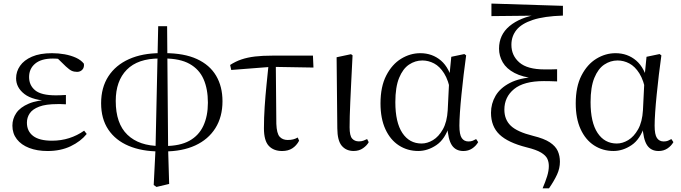

<svg xmlns="http://www.w3.org/2000/svg" viewBox="-20 -827 3794 1070"><path d="M245.3 14.6Q187 14.6 142.7 -2.5Q98.3 -19.6 73.7 -51.5Q49.1 -83.4 49.1 -126.7Q49.1 -165.3 70.9 -197.3Q92.7 -229.3 140.5 -249.5Q188.3 -269.8 265.7 -271.6V-263.4Q162.9 -266.8 116.3 -302.9Q69.7 -339 69.7 -390.7Q69.7 -428.3 91.7 -460Q113.6 -491.8 158.1 -511.2Q202.6 -530.6 269.8 -530.6Q305.9 -530.6 340.4 -524.4Q375 -518.1 403.3 -505.3Q431.6 -492.4 447.6 -471.9Q450.2 -450.8 438.8 -438.7Q427.5 -426.5 409.6 -426.5Q392.7 -426.5 379.7 -432.4Q366.7 -438.4 346.9 -456.8L289.6 -512.6L345.7 -511.5L355 -491.9Q329.4 -496.3 311.7 -498.5Q294.1 -500.7 274.7 -500.7Q210 -500.7 176 -472.4Q142.1 -444.1 142.1 -397.6Q142.1 -351.6 176 -323.6Q209.8 -295.7 291.2 -295.7Q303.3 -295.7 316.2 -296.2Q329.1 -296.7 347.3 -297.7V-245.7Q327.9 -246.9 318.4 -246.9Q309 -246.9 300.6 -246.9Q235.1 -246.9 198.1 -232.6Q161.1 -218.4 145.6 -195.2Q130 -172 130 -143.3Q130 -95.8 164.7 -69.3Q199.4 -42.9 269.6 -42.9Q320.3 -42.9 365.3 -57.2Q410.3 -71.5 448.9 -98.8L463.3 -80.5Q429.8 -38.9 373.8 -12.1Q317.9 14.6 245.3 14.6Z M836.6 204.1 846.7 2.7 861.6 -680.9H911.3L916.9 2.6L922.7 198.1L852.1 214.8ZM869.9 16.9Q770.6 16.9 697.3 -14Q623.9 -44.9 583.7 -104.8Q543.5 -164.6 543.5 -251.7Q543.5 -339 583.9 -401.5Q624.4 -464 698.7 -497.4Q773 -530.8 874.1 -530.8L869.2 -501.1Q748.1 -501.1 686.5 -438.4Q625 -375.8 625 -264.4Q625 -138.5 690.2 -75.9Q755.5 -13.3 873.8 -13.3ZM895.3 16.9 898.6 -13.3Q982.2 -13.3 1035.1 -42.3Q1088 -71.4 1113.3 -126Q1138.6 -180.5 1138.6 -254.8Q1138.6 -331.1 1114.4 -386Q1090.3 -440.9 1036.6 -471Q982.9 -501.1 894 -501.1L898.1 -530.8Q1005.8 -530.8 1077.2 -498.1Q1148.6 -465.4 1184.3 -405.1Q1219.9 -344.8 1219.9 -262.9Q1219.9 -175.9 1180.3 -112.8Q1140.6 -49.8 1068 -16.4Q995.4 16.9 895.3 16.9Z M1268.7 -437.1 1262.5 -465Q1292.8 -484.8 1326 -495.9Q1359.2 -507.1 1400.9 -512.1Q1442.6 -517 1498.4 -517H1724L1726.9 -450.5L1492.4 -454.5ZM1552.2 14.6Q1504.7 14.6 1477.8 -14.3Q1450.9 -43.2 1450.9 -112.1Q1450.9 -170.4 1455 -232.2Q1459.1 -293.9 1465.4 -355.7Q1471.8 -417.4 1477.5 -474.9H1517L1520 -136.8Q1522 -83.2 1538.5 -65Q1554.9 -46.9 1583.5 -46.9Q1600.3 -46.9 1613.7 -50.3Q1627.1 -53.7 1639.3 -60.7L1646.9 -42.7Q1632 -15 1608.8 -0.2Q1585.6 14.6 1552.2 14.6Z M1950.8 14.4Q1909.3 14.4 1884.7 -14.5Q1860.2 -43.4 1859.8 -111.9L1855.9 -507.9L1936 -525L1944.8 -518.8Q1940.3 -430.3 1937.2 -367.2Q1934.1 -304.2 1932.1 -259Q1930.1 -213.9 1929.2 -180.2Q1928.3 -146.5 1928.3 -117.6Q1928.3 -70.5 1942.4 -54.8Q1956.4 -39.1 1980 -39.1Q1994.8 -39.1 2005.5 -43.2Q2016.3 -47.3 2025.9 -52L2034.8 -34.8Q2025.5 -16.9 2003.5 -1.3Q1981.5 14.4 1950.8 14.4Z M2310.8 14.4Q2250.7 14.4 2202.8 -16.7Q2154.9 -47.8 2127.7 -107.2Q2100.5 -166.5 2100.5 -250.6Q2100.5 -344.2 2132.6 -406.4Q2164.6 -468.5 2215.3 -499.6Q2266.1 -530.6 2322.2 -530.6Q2389.2 -530.6 2437.5 -489.4Q2485.8 -448.1 2505.7 -358.5H2513.3L2491.5 -312.6Q2479.5 -379.3 2455.1 -418.1Q2430.6 -456.9 2399.2 -473.4Q2367.8 -490 2333.7 -490Q2293.8 -490 2259.5 -467Q2225.2 -444 2204.2 -392.9Q2183.2 -341.7 2183.2 -257.8Q2183.2 -144.9 2222.3 -86Q2261.4 -27.2 2329.4 -27.2Q2361.3 -27.2 2393 -46.2Q2424.8 -65.2 2448.1 -106.4Q2471.3 -147.6 2475.1 -212.9L2484.4 -403.1L2495 -510.5L2567.8 -525.8L2577.8 -518.4Q2570.4 -466.9 2563.8 -410.4Q2557.2 -353.9 2551.7 -299.8Q2546.2 -245.7 2543.2 -200.8Q2540.2 -155.9 2540.2 -126.6Q2540.2 -76.9 2553.2 -57.8Q2566.2 -38.7 2590.6 -38.7Q2604.4 -38.7 2614.2 -42.6Q2624 -46.5 2633.5 -52L2644.8 -34.9Q2632.5 -13.4 2611.2 0.6Q2589.9 14.6 2562.4 14.6Q2520 14.6 2498.4 -17.4Q2476.8 -49.4 2472.1 -127.8L2484.9 -128.2Q2460.3 -50.9 2411.8 -18.3Q2363.4 14.4 2310.8 14.4Z M3003.8 222.7Q3020.2 184.3 3029.4 154.3Q3038.6 124.2 3038.6 98.2Q3038.6 75.7 3030.1 57.6Q3021.6 39.4 2995.4 23.4Q2969.1 7.5 2915.3 -5.8Q2810.8 -32.2 2763.6 -77.4Q2716.3 -122.6 2716.3 -198.4Q2716.3 -249.3 2741.6 -292.9Q2767 -336.5 2821.8 -364.9Q2876.6 -393.3 2963.8 -398L2962.6 -389.7Q2892.2 -396.8 2847.4 -420.4Q2802.6 -443.9 2781.8 -479.6Q2761.1 -515.2 2761.1 -556.1Q2761.1 -633 2819.7 -681.8Q2878.4 -730.5 2978.9 -746.8L2969.7 -732V-739.8L2718.7 -737.2V-807.1L3117.1 -794.5V-740.1Q3012.8 -736.9 2949.6 -716.1Q2886.3 -695.2 2858.2 -660Q2830 -624.8 2830 -577.3Q2830 -517.2 2874.6 -478.7Q2919.1 -440.2 3014.7 -440.2Q3027.1 -440.2 3047.8 -440.2Q3068.5 -440.2 3084.7 -441.2V-373.3Q3064.4 -374.3 3044.2 -374.7Q3024.1 -375.1 3010.9 -375.1Q2899.2 -375.1 2845 -330.7Q2790.8 -286.4 2790.8 -215.9Q2790.8 -160.6 2826.5 -126.3Q2862.2 -92 2950.7 -69.9Q3012.5 -54.9 3044.4 -33.6Q3076.4 -12.2 3088.4 14.7Q3100.4 41.6 3100.4 74.4Q3100.4 110.8 3084.6 145.3Q3068.9 179.8 3039.5 222.7Z M3398.8 14.4Q3338.7 14.4 3290.8 -16.7Q3242.9 -47.8 3215.7 -107.2Q3188.5 -166.5 3188.5 -250.6Q3188.5 -344.2 3220.6 -406.4Q3252.6 -468.5 3303.3 -499.6Q3354.1 -530.6 3410.2 -530.6Q3477.2 -530.6 3525.5 -489.4Q3573.8 -448.1 3593.7 -358.5H3601.3L3579.5 -312.6Q3567.5 -379.3 3543.1 -418.1Q3518.6 -456.9 3487.2 -473.4Q3455.8 -490 3421.7 -490Q3381.8 -490 3347.5 -467Q3313.2 -444 3292.2 -392.9Q3271.2 -341.7 3271.2 -257.8Q3271.2 -144.9 3310.3 -86Q3349.4 -27.2 3417.4 -27.2Q3449.3 -27.2 3481 -46.2Q3512.8 -65.2 3536.1 -106.4Q3559.3 -147.6 3563.1 -212.9L3572.4 -403.1L3583 -510.5L3655.8 -525.8L3665.8 -518.4Q3658.4 -466.9 3651.8 -410.4Q3645.2 -353.9 3639.7 -299.8Q3634.2 -245.7 3631.2 -200.8Q3628.2 -155.9 3628.2 -126.6Q3628.2 -76.9 3641.2 -57.8Q3654.2 -38.7 3678.6 -38.7Q3692.4 -38.7 3702.2 -42.6Q3712 -46.5 3721.5 -52L3732.8 -34.9Q3720.5 -13.4 3699.2 0.6Q3677.9 14.6 3650.4 14.6Q3608 14.6 3586.4 -17.4Q3564.8 -49.4 3560.1 -127.8L3572.9 -128.2Q3548.3 -50.9 3499.8 -18.3Q3451.4 14.4 3398.8 14.4Z"/></svg>

Font: Noto Serif HK ExtraLight
Style: Regular
Weight: 200
Designer: Ryoko NISHIZUKA 西塚涼子 (kana & ideographs); Frank Grießhammer (Latin, Greek & Cyrillic); Wenlong ZHANG 张文龙 (bopomofo); San
Foundry: Adobe
Version: Version 2.002-H1;hotconv 1.1.0;makeotfexe 2.6.0